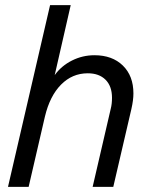

<svg xmlns="http://www.w3.org/2000/svg" viewBox="-20 -724 579 744"><path d="M497 -362Q497 -336 489 -301L419 0H339L409 -302Q414 -321 414 -345Q414 -390 389 -415Q364 -440 320 -440Q260 -440 216.5 -396Q173 -352 154 -272L91 0H11L174 -704H254L192 -433Q218 -469 259 -489.5Q300 -510 346 -510Q415 -510 456 -470Q497 -430 497 -362Z"/></svg>

Font: CBA Beacon Sans
Style: Italic
Weight: 400
Italic angle: -13°
Designer: Wei Huang
Foundry: Wei Huang
Version: Version 1.002